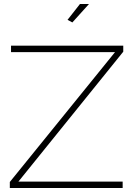

<svg xmlns="http://www.w3.org/2000/svg" viewBox="-20 -938 665 958"><path d="M29 -30 554 -678H35V-710H595V-680L72 -32H592V0H29ZM341 -826 317 -839 379 -918H424Z"/></svg>

Font: Raleway Thin ExtraLight
Style: Regular
Weight: 250
Version: Version 4.026